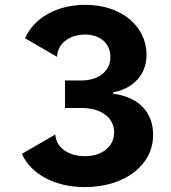

<svg xmlns="http://www.w3.org/2000/svg" viewBox="-20 -757 699 787"><path d="M69.6 -126.4C107.6 -43.3 203.8 9.9 327.8 9.9C491.1 9.9 608 -79.9 607.6 -204.2C608 -294.7 550.4 -359.4 443.5 -372.9V-378.6C524.9 -393.1 581 -450.6 580.6 -532.3C581 -647 480.5 -737.2 329.9 -737.2C213.1 -737.2 119 -683.6 82.7 -600.1L213.8 -524.1C215.6 -579.5 266.3 -615.4 329.2 -615.4C391.3 -615.4 432.9 -577.8 432.5 -523.1C432.9 -465.9 384.2 -427.2 314.3 -427.2H246.4V-314.3H314.3C396.7 -314.3 448.2 -273.1 447.8 -214.5C448.2 -156.6 398.4 -116.8 328.1 -116.8C260.3 -116.8 209.5 -152.3 206.7 -205.6Z"/></svg>

Font: Inter-Hewn
Style: Bold
Weight: 700
Designer: Rasmus Andersson
Foundry: rsms
Version: Version 3.012;git-f93a4a705